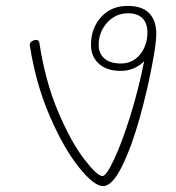

<svg xmlns="http://www.w3.org/2000/svg" viewBox="-20 -628 596 650"><path d="M509 -513Q509 -482 496 -414Q480 -326 453 -229Q426 -132 393 -65Q360 2 329 2Q298 2 246.5 -62.5Q195 -127 148 -236Q101 -345 81 -474Q80 -478 83 -484Q86 -488 92 -490.5Q98 -493 103 -493Q110 -493 113 -485Q133 -353 176.5 -250.5Q220 -148 264.5 -90Q309 -32 327 -32Q340 -32 367 -90Q394 -148 422 -238.5Q450 -329 468 -421Q455 -407 434.5 -397.5Q414 -388 389 -388Q341 -388 314.5 -412.5Q288 -437 288 -476Q288 -532 322 -570Q356 -608 412 -608Q461 -608 485 -583.5Q509 -559 509 -513ZM479 -518Q479 -550 462 -566.5Q445 -583 414 -583Q371 -583 342.5 -551Q314 -519 314 -476Q314 -447 333.5 -430Q353 -413 389 -413Q429 -413 454 -443.5Q479 -474 479 -518Z"/></svg>

Font: Mali ExtraLight
Style: Italic
Weight: 275
Italic angle: -10°
Version: Version 1.000; ttfautohint (v1.6)